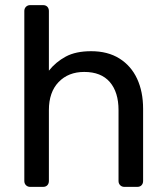

<svg xmlns="http://www.w3.org/2000/svg" viewBox="-20 -730 649 750"><path d="M98 0Q88 0 81.5 -6.5Q75 -13 75 -23V-687Q75 -697 81.5 -703.5Q88 -710 98 -710H148Q159 -710 165 -703.5Q171 -697 171 -687V-454Q198 -488 237 -509Q276 -530 336 -530Q401 -530 446.5 -501.5Q492 -473 515.5 -422.5Q539 -372 539 -305V-23Q539 -13 533 -6.5Q527 0 516 0H466Q456 0 449.5 -6.5Q443 -13 443 -23V-300Q443 -370 409 -409.5Q375 -449 309 -449Q247 -449 209 -409.5Q171 -370 171 -300V-23Q171 -13 165 -6.5Q159 0 148 0Z"/></svg>

Font: RubikRegular
Style: Regular
Weight: 400
Designer: Hubert and Fischer
Foundry: Hubert and Fischer
Version: Version 2.300;gftools[0.9.30]